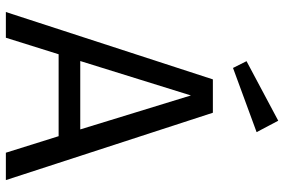

<svg xmlns="http://www.w3.org/2000/svg" viewBox="-177 -792 969 655"><g transform="rotate(90 307.5 -464.5)"><path d="M444.6 -180H165.1L108.7 0H21L250.8 -706.2H364.6L594.4 0H501ZM188.2 -253.8H421.5L305.6 -631.3ZM391.8 -929.2 430.8 -855.4 211.8 -774.9 188.7 -821Z"/></g></svg>

Font: FiraCode Nerd Font
Style: Regular
Weight: 400
Designer: Carrois Corporate, Edenspiekermann AG, Nikita Prokopov
Foundry: Carrois Corporate, Edenspiekermann AG, Nikita Prokopov
Version: Version 6.002;Nerd Fonts 2.1.0